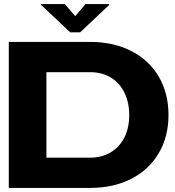

<svg xmlns="http://www.w3.org/2000/svg" viewBox="-20 -919 857 939"><path d="M23 -714H422Q535 -714 622 -669.5Q709 -625 756.5 -544Q804 -463 804 -357Q804 -251 756.5 -170Q709 -89 622 -44.5Q535 0 422 0H23ZM422 -148Q478 -148 521.5 -174Q565 -200 588.5 -247Q612 -294 612 -356Q612 -418 588.5 -466Q565 -514 521.5 -540Q478 -566 422 -566H207V-148ZM514 -895 372 -761H323L181 -895V-899H297L347 -841H349L398 -899H514Z"/></svg>

Font: Non Bureau Extended
Style: Bold
Weight: 700
Width: 7
Designer: Jona Saucedo
Foundry: Non Foundry
Version: Version 1.000; ttfautohint (v1.8.4)